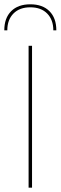

<svg xmlns="http://www.w3.org/2000/svg" viewBox="-34 -873 282 893"><path d="M228 -732H214Q214 -781 185.5 -810Q157 -839 107 -839Q57 -839 28.5 -810Q0 -781 0 -732H-14Q-14 -789 18 -821Q50 -853 107 -853Q164 -853 196 -821Q228 -789 228 -732ZM115 -660V0H99V-660Z"/></svg>

Font: Elaine Sans Thin
Style: Regular
Weight: 250
Designer: Wei Huang
Foundry: Wei Huang
Version: Version 2.001;December 24, 2019;FontCreator 12.0.0.2547 64-b